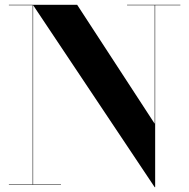

<svg xmlns="http://www.w3.org/2000/svg" viewBox="-20 -770 788 800"><path d="M118 -750V-2H234V0H17V-2H116V-748H17V-750ZM731.5 -750V-748H626.5V10H624.5L117 -750H301.5L624.5 -254.5V-748H509.5V-750Z"/></svg>

Font: Bodoni Moda 96pt
Style: Bold
Weight: 700
Version: Version 2.005